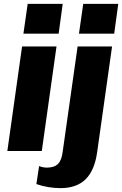

<svg xmlns="http://www.w3.org/2000/svg" viewBox="-20 -780 631 992"><path d="M272 -540 196 0H18L94 -540ZM304 -760 283 -606H101L123 -760ZM292 192Q261 192 228.5 186.5Q196 181 168 171L182 78Q191 82 202 84Q213 86 223 86Q261 86 280 66.5Q299 47 304 3L381 -540H559L482 6Q469 100 422.5 146Q376 192 292 192ZM591 -760 570 -606H388L410 -760Z"/></svg>

Font: Pathway Extreme Condensed ExtraBold
Style: Italic
Weight: 800
Width: 3
Italic angle: -8°
Version: Version 1.001;gftools[0.9.26]